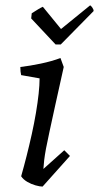

<svg xmlns="http://www.w3.org/2000/svg" viewBox="-20 -676 365 708"><path d="M126 -387 58 -399Q55 -411 55 -429Q90 -433 130.5 -441.5Q171 -450 203 -462L215 -429Q196 -345 183.5 -287Q171 -229 162.5 -190.5Q154 -152 149.5 -127.5Q145 -103 143 -86Q141 -69 140 -53L217 -122L238 -101L137 12Q127 12 111 7.5Q95 3 80.5 -5.5Q66 -14 58 -26Q68 -61 78 -100.5Q88 -140 97 -180.5Q106 -221 112.5 -259.5Q119 -298 122.5 -330.5Q126 -363 126 -387ZM185 -512 95 -608 97 -627Q111 -636 121 -642Q131 -648 138 -651L205 -569L312 -656Q315 -656 320.5 -648Q326 -640 325 -635L204 -512Z"/></svg>

Font: Labrada
Style: Italic
Weight: 400
Italic angle: -7°
Designer: Mercedes Jáuregui
Foundry: Omnibus-Type Team
Version: Version 1.000